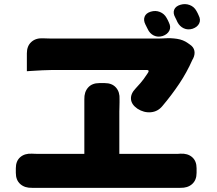

<svg xmlns="http://www.w3.org/2000/svg" viewBox="-20 -876 1040 922"><path d="M704 -820Q727 -827 748 -818.5Q769 -810 780 -790Q787 -778 791 -768Q802 -746 793 -728.5Q784 -711 761 -703Q738 -696 718.5 -705.5Q699 -715 689 -737Q687 -742 684 -747Q681 -752 678 -759Q668 -779 674.5 -796Q681 -813 704 -820ZM846 -853Q869 -860 890.5 -852Q912 -844 923 -824Q930 -812 934 -802Q945 -781 936.5 -763.5Q928 -746 905 -738Q882 -731 862.5 -740Q843 -749 832 -770Q830 -775 827 -781Q824 -787 821 -793Q810 -813 816.5 -829.5Q823 -846 846 -853ZM892 -662Q910 -650 913.5 -632Q917 -614 907 -594Q907 -594 906.5 -593.5Q906 -593 904 -589Q877 -528 840.5 -473.5Q804 -419 760 -367Q738 -340 704.5 -337Q671 -334 640 -354Q611 -374 609 -400Q607 -426 631 -451Q646 -467 654 -476.5Q662 -486 670 -496.5Q678 -507 691 -527Q699 -540 684 -540Q658 -540 611.5 -540Q565 -540 509.5 -540Q454 -540 399 -540Q344 -540 300 -540Q256 -540 234 -540Q214 -540 184 -538.5Q154 -537 131.5 -535.5Q109 -534 109 -534V-620Q109 -655 130.5 -674.5Q152 -694 187 -692Q191 -692 203 -691.5Q215 -691 222 -691Q253 -691 305.5 -691Q358 -691 421 -691Q484 -691 546.5 -691Q609 -691 661.5 -691Q714 -691 744 -691Q752 -691 761.5 -691.5Q771 -692 773 -692Q800 -694 830 -689.5Q860 -685 882 -669ZM56 -68Q56 -103 77.5 -121.5Q99 -140 134 -138Q137 -138 146.5 -137.5Q156 -137 163 -137H385V-342Q385 -353 385 -373.5Q385 -394 385 -399Q384 -434 403 -455.5Q422 -477 457 -477H483Q518 -477 537 -455.5Q556 -434 554 -399Q554 -396 554 -384Q554 -372 553.5 -359.5Q553 -347 553 -341V-137H823Q823 -137 832 -137Q841 -137 846 -138Q881 -140 902.5 -121.5Q924 -103 924 -68V-46Q924 -11 902.5 8Q881 27 846 26Q843 26 835.5 26Q828 26 823 26H163Q154 26 145 26Q136 26 134 26Q99 27 77.5 8Q56 -11 56 -46Z"/></svg>

Font: Chiron GoRound TC H
Style: Regular
Weight: 900
Designer: Ryoko NISHIZUKA 西塚涼子 (kana, bopomofo & ideographs); Paul D. Hunt (Latin, Greek & Cyrillic); Sandoll Communications 산돌커뮤니
Foundry: Adobe
Version: Version 1.000;hotconv 1.1.1;makeotfexe 2.6.0